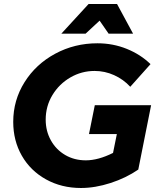

<svg xmlns="http://www.w3.org/2000/svg" viewBox="-20 -927 796 958"><path d="M453 -402H734L670 -81Q609 -39 532 -14Q455 11 384 11Q287 11 209.5 -32Q132 -75 89 -150Q46 -225 46 -319Q46 -427 102.5 -517Q159 -607 255.5 -659Q352 -711 466 -711Q544 -711 613 -683Q682 -655 731 -607L630 -494Q596 -531 549.5 -552Q503 -573 452 -573Q387 -573 331 -540.5Q275 -508 241.5 -452.5Q208 -397 208 -330Q208 -273 234 -226.5Q260 -180 305.5 -153.5Q351 -127 408 -127Q470 -127 544 -164L563 -258H424ZM644 -759H522L477 -824L407 -759H286L422 -907H564Z"/></svg>

Font: Gontserrat SemiBold
Style: Italic
Weight: 600
Italic angle: -11.3°
Designer: Julieta Ulanovsky
Foundry: Julieta Ulanovsky
Version: Version 6.001